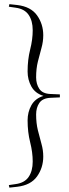

<svg xmlns="http://www.w3.org/2000/svg" viewBox="-20 -762 322 901"><path d="M261 -319V-305L216 -303Q179.5 -301 164.5 -278.8Q149.5 -256.5 149.5 -225Q149.5 -184 157.8 -150.5Q166 -117 174.5 -87.2Q183 -57.5 183 -27.5Q183 25 153.8 66Q124.5 107 60.5 114.5L24 118.5L21.5 106.5L52.5 102Q95 96.5 114.2 68.5Q133.5 40.5 133.5 -4Q133.5 -47 121.5 -94.5Q109.5 -142 109.5 -197.5Q109.5 -236 127.2 -268Q145 -300 184 -312Q145 -324 127.2 -356Q109.5 -388 109.5 -426.5Q109.5 -482 121.5 -529.5Q133.5 -577 133.5 -620Q133.5 -664.5 114.2 -692.5Q95 -720.5 52.5 -726L21.5 -730.5L24 -742.5L60.5 -738.5Q124.5 -731 153.8 -690Q183 -649 183 -596.5Q183 -566.5 174.5 -536.5Q166 -506.5 157.8 -473.2Q149.5 -440 149.5 -399Q149.5 -367.5 164.5 -345Q179.5 -322.5 216 -321Z"/></svg>

Font: Newsreader Display Light
Style: Regular
Weight: 300
Designer: Hugues Gentile
Foundry: Production Type
Version: Version 1.001